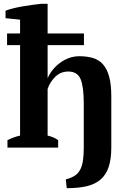

<svg xmlns="http://www.w3.org/2000/svg" viewBox="-20 -772 663 1004"><path d="M17 -597H85V-669L9 -677V-716Q24 -722 47.5 -728Q71 -734 97 -738.5Q123 -743 149 -746.5Q175 -750 195 -752H229V-597H419V-536H229V-365H230Q240 -388 257 -408.5Q274 -429 295.5 -444.5Q317 -460 342 -469Q367 -478 395 -478Q435 -478 466.5 -468.5Q498 -459 519 -435Q540 -411 551 -370.5Q562 -330 562 -268V-1Q562 61 548 102Q534 143 505 167.5Q476 192 432.5 202Q389 212 329 212L324 166Q351 159 369 148Q387 137 398 117.5Q409 98 413.5 69.5Q418 41 418 0V-231Q418 -318 401.5 -358Q385 -398 337 -398Q297 -398 269 -370.5Q241 -343 229 -307V-63Q245 -59 257.5 -54Q270 -49 284 -39V0H19V-39Q50 -55 85 -63V-536H17Z"/></svg>

Font: PT Serif
Style: Bold
Weight: 700
Designer: A.Korolkova, O.Umpeleva, V.Yefimov
Foundry: ParaType Ltd
Version: Version 1.000W OFL; ttfautohint (v1.6)